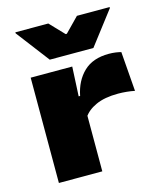

<svg xmlns="http://www.w3.org/2000/svg" viewBox="-105 -770 715 848"><g transform="rotate(-15 252.0 -346.0)"><path d="M253 -247.5 209.5 -347H249Q262 -413.5 304 -453.8Q346 -494 419 -494Q435.5 -494 449.8 -492Q464 -490 475 -487L489 -306Q472.5 -309.5 452.5 -311.5Q432.5 -313.5 413.5 -313.5Q351.5 -313.5 311.5 -295.2Q271.5 -277 253 -247.5ZM59 0V-481.5H249L240.5 -309H257.5V0ZM161 -536.5 45.5 -688V-692.5H196L258 -627.5H263.5L327 -692.5H476.5V-688L360.5 -536.5Z"/></g></svg>

Font: Anek Latin Expanded ExtraBold
Style: Regular
Weight: 800
Width: 7
Designer: Yesha Goshar
Foundry: Ek Type
Version: Version 1.003